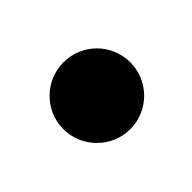

<svg xmlns="http://www.w3.org/2000/svg" viewBox="-53 -227 325 325"><g transform="rotate(-45 110.0 -64.0)"><path d="M31.2 -64C31.2 -20 67.4 16.1 111.3 16.1C155.8 16.1 191.4 -20 191.4 -64C191.4 -108.4 155.8 -144 111.3 -144C67.4 -144 31.2 -108.4 31.2 -64Z"/></g></svg>

Font: Tuffy
Style: Bold
Weight: 700
Designer: Thatcher Ulrich, Karoly Barta, Michael Everson
Version: Version 001.270